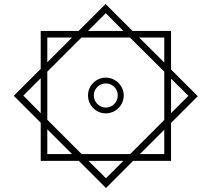

<svg xmlns="http://www.w3.org/2000/svg" viewBox="-20 -742 1059 962"><path d="M184 64H375L511 200L647 64H837V-126L971 -260L837 -394V-587H644L509 -722L374 -587H184V-397L49 -262L184 -127ZM510 -676 598 -587H421ZM217 -554H341L217 -430ZM389 30 217 -142V-383L388 -554H631L803 -383V-141L632 30ZM803 -554V-429L677 -554ZM510 -174C559 -174 600 -214 600 -264C600 -313 559 -353 510 -353C461 -353 421 -313 421 -264C421 -214 461 -174 510 -174ZM97 -263 184 -350V-175ZM924 -262 837 -175V-348ZM510 -203C477 -203 450 -231 450 -264C450 -297 477 -324 510 -324C544 -324 570 -297 570 -264C570 -231 544 -203 510 -203ZM217 30V-94L341 30ZM803 30H681L803 -92ZM511 151 423 64H598Z"/></svg>

Font: Noto Sans Arabic UI XCn Lt
Style: Regular
Weight: 300
Width: 2
Designer: Monotype Design Team, Nadine Chahine and Nizar Qandah
Foundry: Monotype Imaging Inc.
Version: Version 2.010